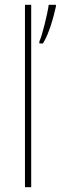

<svg xmlns="http://www.w3.org/2000/svg" viewBox="-20 -780 253 800"><path d="M110 0V-760H84V0ZM213 -753V-760H183C178 -723 156 -632 144 -607V-599H159C184 -639 203 -707 213 -753Z"/></svg>

Font: Noto Sans Gujarati UI SemiCondensed Thin
Style: Regular
Weight: 100
Width: 4
Designer: Jelle Bosma - Monotype Design Team, Universal Thirst
Foundry: Monotype Imaging Inc.
Version: Version 2.106